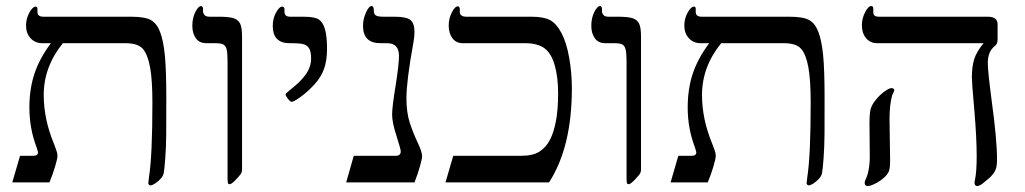

<svg xmlns="http://www.w3.org/2000/svg" viewBox="-20 -609 3423 641"><path d="M535.2 -279.8Q535.2 -207 534.9 -162.8Q534.7 -118.7 531.7 -80.1Q528.8 -41.5 526.6 -31.2Q524.4 -21 516.1 -12Q507.8 -2.9 498 3.4Q488.3 9.8 482.9 9.8Q480 9.8 477.5 7.8Q475.1 5.9 475.1 2.9L477.5 -18.6Q488.8 -90.3 488.8 -266.1Q488.8 -342.3 481 -384.8Q473.1 -427.2 456.8 -446Q440.4 -464.8 398.9 -464.8H189.9Q126 -386.2 126 -292Q126 -210.9 160.2 -128.9Q164.6 -116.7 168.2 -106.9Q171.9 -97.2 171.9 -88.9Q171.9 -79.6 163.8 -52.5Q155.8 -25.4 145 0H21L46.9 -88.9H91.8Q106.9 -88.9 106.9 -101.1L102.5 -116.2Q78.1 -179.7 78.1 -250Q78.1 -312 95 -362.8Q111.8 -413.6 149.9 -464.8H121.1Q97.2 -464.8 82 -481.4Q66.9 -498 66.9 -523.9Q66.9 -546.4 77.9 -566.7Q88.9 -586.9 99.1 -586.9Q105 -586.9 105 -580.1V-568.8Q105 -553.2 125 -553.2H417Q464.8 -553.2 484.4 -541.7Q503.9 -530.3 514.6 -502Q525.4 -473.6 530.3 -425.3Q535.2 -377 535.2 -279.8Z M788.1 -43.9Q788.1 -34.7 783.9 -28.3Q779.8 -22 766.4 -8.1Q752.9 5.9 747.1 5.9Q742.2 5.9 741 2.2Q739.7 -1.5 739.7 -14.2V-402.8Q739.7 -431.2 736.8 -443.4Q733.9 -455.6 726.3 -460.2Q718.8 -464.8 697.8 -464.8H668.9Q645.5 -464.8 633.8 -481.4Q622.1 -498 622.1 -522.9Q622.1 -548.8 632.1 -568.8Q642.1 -588.9 651.9 -588.9Q654.3 -588.9 656 -585.9Q657.7 -583 657.7 -580.1V-570.8Q657.7 -565.4 662.4 -559.3Q667 -553.2 679.7 -553.2H710Q745.6 -553.2 760.7 -547.9Q775.9 -542.5 782 -529.5Q788.1 -516.6 788.1 -485.8Z M1071.8 -445.8Q1071.8 -407.7 1062 -379.6Q1052.2 -351.6 1030 -327.4Q1007.8 -303.2 984.4 -286.1Q960.9 -269 953.6 -269Q949.2 -269 941.4 -279.1Q933.6 -289.1 933.6 -293Q933.6 -296.9 938 -299.8L948.7 -309.1Q982.4 -335 1000.5 -360.1Q1018.6 -385.3 1018.6 -414.1Q1018.6 -434.6 1013.2 -445.3Q1007.8 -456.1 996.3 -460.4Q984.9 -464.8 953.6 -464.8H946.8Q890.6 -464.8 890.6 -522.9Q890.6 -546.9 901.4 -566.9Q912.1 -586.9 922.9 -586.9Q925.3 -586.9 927.5 -584.5Q929.7 -582 929.7 -579.1V-569.8Q929.7 -553.2 948.7 -553.2H992.7Q1031.7 -553.2 1045.2 -543.5Q1058.6 -533.7 1065.2 -510.5Q1071.8 -487.3 1071.8 -445.8Z M1389.2 -86.9Q1389.2 -79.6 1382.1 -54Q1375 -28.3 1363.8 0H1135.7L1161.1 -88.9H1301.8Q1317.9 -88.9 1317.9 -104Q1317.9 -110.4 1303.7 -155.3Q1289.1 -200.2 1289.1 -226.1Q1289.1 -252.4 1300.8 -323.2Q1312 -394 1312 -422.9Q1312 -464.8 1272 -464.8H1250Q1191.9 -464.8 1191.9 -522.9Q1191.9 -544.9 1201.7 -566.9Q1211.4 -588.9 1220.7 -588.9Q1228 -588.9 1228 -574.2Q1228 -562 1234.6 -557.6Q1241.2 -553.2 1259.8 -553.2H1296.9Q1337.4 -553.2 1350.6 -542Q1363.8 -530.8 1363.8 -502Q1363.8 -486.8 1359.9 -465.3Q1336.9 -339.4 1336.9 -280.8Q1336.9 -233.4 1348.1 -199Q1359.4 -164.6 1376 -129.4Q1389.2 -101.6 1389.2 -86.9Z M1889.2 -314Q1889.2 -118.2 1813 0H1467.3L1493.2 -88.9H1720.2Q1758.8 -88.9 1780.5 -102.5Q1802.2 -116.2 1815.4 -141.1Q1828.6 -166 1835.9 -204.3Q1843.3 -242.7 1843.3 -297.9Q1843.3 -351.1 1832 -390.9Q1820.8 -430.7 1797.9 -447.8Q1774.9 -464.8 1732.9 -464.8H1524.9Q1502.4 -464.8 1490.2 -481.7Q1478 -498.5 1478 -523.9Q1478 -546.9 1488.3 -567.4Q1498.5 -587.9 1509.3 -587.9Q1511.7 -587.9 1513.4 -585Q1515.1 -582 1515.1 -579.1V-569.8Q1515.1 -553.2 1537.1 -553.2H1753.9Q1794.9 -553.2 1816.2 -542Q1837.4 -530.8 1854.2 -499.3Q1871.1 -467.8 1880.1 -417.2Q1889.2 -366.7 1889.2 -314Z M2120.1 -43.9Q2120.1 -34.7 2116 -28.3Q2111.8 -22 2098.4 -8.1Q2085 5.9 2079.1 5.9Q2074.2 5.9 2073 2.2Q2071.8 -1.5 2071.8 -14.2V-402.8Q2071.8 -431.2 2068.8 -443.4Q2065.9 -455.6 2058.3 -460.2Q2050.8 -464.8 2029.8 -464.8H2001Q1977.5 -464.8 1965.8 -481.4Q1954.1 -498 1954.1 -522.9Q1954.1 -548.8 1964.1 -568.8Q1974.1 -588.9 1983.9 -588.9Q1986.3 -588.9 1988 -585.9Q1989.7 -583 1989.7 -580.1V-570.8Q1989.7 -565.4 1994.4 -559.3Q1999 -553.2 2011.7 -553.2H2042Q2077.6 -553.2 2092.8 -547.9Q2107.9 -542.5 2114 -529.5Q2120.1 -516.6 2120.1 -485.8Z M2732.9 -279.8Q2732.9 -207 2732.7 -162.8Q2732.4 -118.7 2729.5 -80.1Q2726.6 -41.5 2724.4 -31.2Q2722.2 -21 2713.9 -12Q2705.6 -2.9 2695.8 3.4Q2686 9.8 2680.7 9.8Q2677.7 9.8 2675.3 7.8Q2672.9 5.9 2672.9 2.9L2675.3 -18.6Q2686.5 -90.3 2686.5 -266.1Q2686.5 -342.3 2678.7 -384.8Q2670.9 -427.2 2654.5 -446Q2638.2 -464.8 2596.7 -464.8H2387.7Q2323.7 -386.2 2323.7 -292Q2323.7 -210.9 2357.9 -128.9Q2362.3 -116.7 2366 -106.9Q2369.6 -97.2 2369.6 -88.9Q2369.6 -79.6 2361.6 -52.5Q2353.5 -25.4 2342.8 0H2218.8L2244.6 -88.9H2289.6Q2304.7 -88.9 2304.7 -101.1L2300.3 -116.2Q2275.9 -179.7 2275.9 -250Q2275.9 -312 2292.7 -362.8Q2309.6 -413.6 2347.7 -464.8H2318.8Q2294.9 -464.8 2279.8 -481.4Q2264.6 -498 2264.6 -523.9Q2264.6 -546.4 2275.6 -566.7Q2286.6 -586.9 2296.9 -586.9Q2302.7 -586.9 2302.7 -580.1V-568.8Q2302.7 -553.2 2322.8 -553.2H2614.7Q2662.6 -553.2 2682.1 -541.7Q2701.7 -530.3 2712.4 -502Q2723.1 -473.6 2728 -425.3Q2732.9 -377 2732.9 -279.8Z M3310.5 -477.1Q3310.5 -461.4 3300.8 -455.1Q3277.8 -436.5 3277.8 -398.9Q3277.8 -371.1 3290.5 -274.9Q3308.6 -142.6 3308.6 -77.1Q3308.6 -56.2 3304.9 -45.7Q3301.3 -35.2 3294.2 -26.9Q3287.1 -18.6 3286.4 -17.8Q3285.6 -17.1 3285.2 -16.6Q3284.7 -16.1 3283.9 -15.6Q3283.2 -15.1 3257.8 5.9Q3247.6 12.2 3242.7 12.2Q3233.4 12.2 3233.4 0L3234.9 -8.3Q3240.7 -33.7 3240.7 -87.9Q3240.7 -147.9 3232.9 -240.7Q3224.6 -333 3224.6 -350.1Q3224.6 -384.8 3231.9 -409.9Q3239.3 -435.1 3263.7 -464.8H2908.7Q2885.3 -464.8 2871.3 -481.7Q2857.4 -498.5 2857.4 -524.9Q2857.4 -547.4 2868.2 -568.1Q2878.9 -588.9 2888.7 -588.9Q2895.5 -588.9 2895.5 -580.1V-568.8Q2895.5 -560.5 2899.9 -556.9Q2904.3 -553.2 2915.5 -553.2H3277.8Q3310.5 -553.2 3310.5 -527.8ZM2965.8 -308.1Q2965.8 -305.7 2958.5 -291Q2949.7 -258.8 2949.7 -211.9L2951.7 -71.8Q2951.7 -47.4 2947.3 -36.6Q2942.9 -25.9 2930.2 -14.9Q2917.5 -3.9 2901.4 4.2Q2885.3 12.2 2877.4 12.2Q2866.7 12.2 2866.7 1L2868.2 -5.9Q2883.8 -37.1 2883.8 -86.9L2882.8 -196.8Q2882.8 -230.5 2886.7 -244.9Q2890.6 -259.3 2903.3 -275.1Q2916 -291 2932.1 -303Q2948.2 -314.9 2956.5 -314.9Q2959.5 -314.9 2962.6 -313Q2965.8 -311 2965.8 -308.1Z"/></svg>

Font: Tinos
Style: Regular
Weight: 400
Designer: Steve Matteson
Foundry: Monotype Imaging Inc.
Version: Version 1.23